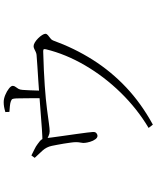

<svg xmlns="http://www.w3.org/2000/svg" viewBox="76 -878 848 1040"><g transform="rotate(-90 500.0 -358.0)"><path d="M165 -594 178 -612Q197 -602 212 -595Q227 -588 240 -578Q259 -565 265 -555.5Q271 -546 272 -531Q272 -527 275.5 -501Q279 -475 284 -439.5Q289 -404 294 -369Q299 -334 302 -309Q305 -284 305 -280Q306 -267 300 -261Q294 -255 286 -254Q275 -253 266 -265Q257 -277 252 -294Q247 -311 246 -323Q245 -332 247.5 -344.5Q250 -357 250 -370Q250 -382 247.5 -399.5Q245 -417 242 -436.5Q239 -456 235.5 -473Q232 -490 230 -501Q224 -530 204.5 -551.5Q185 -573 165 -594ZM250 -535 249 -552Q277 -552 320.5 -555Q364 -558 413 -562Q462 -566 506 -569Q542 -572 583 -574.5Q624 -577 661.5 -579.5Q699 -582 723 -584Q732 -585 740 -589Q748 -593 755.5 -596.5Q763 -600 770 -600Q779 -600 790.5 -593Q802 -586 812.5 -575.5Q823 -565 830 -554Q837 -543 837 -536Q837 -529 829.5 -522.5Q822 -516 813 -509.5Q804 -503 801 -495Q759 -379 696 -279.5Q633 -180 546.5 -98.5Q460 -17 345 46L327 23Q431 -39 518 -128Q605 -217 666 -321.5Q727 -426 753 -533Q755 -543 753 -545.5Q751 -548 741 -548Q631 -545 555 -539.5Q479 -534 429.5 -527.5Q380 -521 351.5 -517Q323 -513 309 -513Q296 -513 283.5 -519Q271 -525 250 -535ZM414 -731 413 -753Q430 -758 442 -760Q454 -762 467 -762Q485 -762 505.5 -753.5Q526 -745 540.5 -733.5Q555 -722 555 -713Q555 -705 549.5 -698Q544 -691 539 -682.5Q534 -674 533 -659Q532 -644 531 -622.5Q530 -601 529.5 -580.5Q529 -560 529 -546H488Q488 -552 488 -571Q488 -590 488 -614.5Q488 -639 487.5 -661Q487 -683 487 -694Q486 -710 483.5 -715Q481 -720 469 -724Q460 -727 444.5 -728.5Q429 -730 414 -731Z"/></g></svg>

Font: Early Summer Mincho VF
Style: Regular
Weight: 250
Designer: GuiWonder
Version: Version 1.002